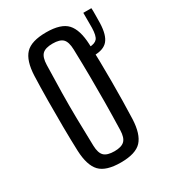

<svg xmlns="http://www.w3.org/2000/svg" viewBox="-154 -692 705 785"><g transform="rotate(-30 198.5 -300.0)"><path d="M186 7Q116 7 87.5 -23Q59 -53 56 -123Q54 -177 53.5 -238Q53 -299 53.5 -360.5Q54 -422 56 -477Q59 -547 87.5 -577Q116 -607 186 -607Q256 -607 284 -576.5Q312 -546 315 -477Q318 -396 318 -300.5Q318 -205 315 -123Q312 -54 284 -23.5Q256 7 186 7ZM186 -46Q219 -46 233.5 -60Q248 -74 249 -109Q251 -180 251.5 -240Q252 -300 251.5 -360Q251 -420 249 -490Q248 -526 234 -540Q220 -554 186 -554Q152 -554 137.5 -540Q123 -526 122 -490Q120 -420 119 -360Q118 -300 119 -240Q120 -180 122 -109Q123 -74 137.5 -60Q152 -46 186 -46ZM309 -427Q299 -427 290 -429V-467Q300 -465 309 -466Q336 -467 346.5 -479.5Q357 -492 358 -529Q358 -538 358 -561.5Q358 -585 358 -600H396Q397 -587 396.5 -563.5Q396 -540 396 -528Q394 -474 374 -450.5Q354 -427 309 -427Z"/></g></svg>

Font: Big Shoulders Display
Style: Regular
Weight: 400
Designer: Patric King
Foundry: XO Type Co
Version: Version 1.000; ttfautohint (v1.8.2)